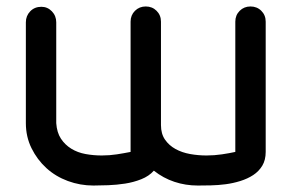

<svg xmlns="http://www.w3.org/2000/svg" viewBox="-20 -574 901 594"><path d="M708 -507Q708 -527 721.5 -540.5Q735 -554 755 -554Q775 -554 788.5 -540.5Q802 -527 802 -507V-104Q802 -79 791.5 -61.5Q781 -44 763.5 -32.5Q746 -21 723.5 -14Q701 -7 678 -4Q655 -1 632 -0.5Q609 0 592 0Q554 0 519.5 -11.5Q485 -23 456 -46Q441 -29 417 -19.5Q393 -10 367 -6Q341 -2 315 -1Q289 0 269 0Q228 0 190 -14Q152 -28 123.5 -54Q95 -80 77.5 -115.5Q60 -151 60 -193V-505Q60 -525 73.5 -539Q87 -553 108 -553Q127 -553 140.5 -539Q154 -525 154 -505V-193Q156 -164 168.5 -145Q181 -126 200.5 -114Q220 -102 244.5 -97.5Q269 -93 295 -93Q319 -93 341.5 -96.5Q364 -100 384 -104V-507Q384 -527 397.5 -540.5Q411 -554 431 -554Q451 -554 464.5 -540.5Q478 -527 478 -507V-187Q478 -160 490.5 -142Q503 -124 523 -113Q543 -102 568 -97.5Q593 -93 619 -93Q643 -93 666.5 -96.5Q690 -100 708 -104Z"/></svg>

Font: VDS
Style: Regular
Weight: 400
Designer: artmaker
Foundry: artmaker
Version: Version 1.000 2009 initial release